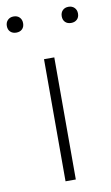

<svg xmlns="http://www.w3.org/2000/svg" viewBox="-125 -792 486 837"><g transform="rotate(-10 118.5 -373.5)"><path d="M95.5 0V-540.5H141V0ZM240 -675.5Q223.5 -675.5 213.8 -685Q204 -694.5 204 -711Q204 -727 213.8 -737Q223.5 -747 240 -747Q256 -747 266 -737Q276 -727 276 -711Q276 -694.5 266 -685Q256 -675.5 240 -675.5ZM-3 -675.5Q-19 -675.5 -29 -685Q-39 -694.5 -39 -711Q-39 -727 -29 -737Q-19 -747 -3 -747Q13.5 -747 23.2 -737Q33 -727 33 -711Q33 -694.5 23.2 -685Q13.5 -675.5 -3 -675.5Z"/></g></svg>

Font: Encode Sans Expanded ExtraLight
Style: Regular
Weight: 200
Width: 7
Designer: Multiple Designers
Foundry: Impallari Type
Version: Version 3.000; ttfautohint (v1.8.3) -l 8 -r 50 -G 200 -x 14 